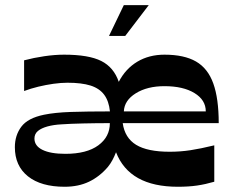

<svg xmlns="http://www.w3.org/2000/svg" viewBox="-20 -717 905 748"><path d="M231.7 10.6Q140 10.6 89 -30Q37.9 -70.7 37.9 -143.7Q37.9 -189.7 63.1 -223.4Q88.2 -257 151.3 -270Q193.3 -278.7 256.6 -280.9Q320 -283 408.3 -283Q404.3 -323.2 385.8 -348Q367.3 -372.8 332.5 -383.8Q297.6 -394.7 242.7 -394.7Q218 -394.7 188.3 -390.6Q158.6 -386.4 128.9 -379.2Q99.2 -372 73.9 -362.4V-482Q111.6 -492 152.6 -498Q193.6 -504 229.6 -504Q325.7 -504 374.5 -479.4Q423.4 -454.8 442.7 -398.2Q469.1 -449.1 514.9 -476.6Q560.7 -504 620.7 -504Q697.4 -504 743.6 -477.4Q789.8 -450.7 810.9 -392Q832.1 -333.3 832.1 -237.3H458.1Q466.1 -179.9 510.3 -152.8Q554.4 -125.8 641.4 -125.8Q682.4 -125.8 721.9 -131.8Q761.4 -137.8 814.8 -150.8V-9Q780.5 1 747.8 5.8Q715.2 10.6 672.8 10.6Q484.1 10.6 432 -123.9Q425.7 -107.6 418 -93.3Q410.4 -79 400 -66.3Q367.7 -28.6 326.5 -9Q285.4 10.6 231.7 10.6ZM234.7 -117.7Q318 -117.7 363 -150.8Q408 -183.9 408 -237.3Q355.8 -237.3 304.5 -236.1Q253.3 -235 219.9 -232.6Q189.2 -231 165.3 -224.5Q141.5 -218 127.8 -206.8Q114.2 -195.5 114.2 -177.2Q114.2 -148.6 145.5 -133.2Q176.8 -117.7 234.7 -117.7ZM462.5 -283H781.7Q781.7 -327.5 737.7 -354.4Q693.7 -381.3 620.7 -381.3Q553.7 -381.3 509.1 -353.6Q464.4 -325.9 462.5 -283ZM404.6 -576.9 462.4 -697.1H559.6L467.8 -576.9Z"/></svg>

Font: Ojuju ExtraLight
Style: Regular
Weight: 200
Designer: Chisaokwu Joboson, Mirko Velimirovic
Foundry: Udi Foundry
Version: Version 1.000